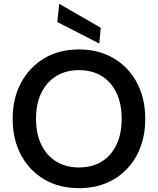

<svg xmlns="http://www.w3.org/2000/svg" viewBox="-20 -970 824 1002"><path d="M392 12Q289 12 211.5 -33.5Q134 -79 90 -160.5Q46 -242 46 -350Q46 -457 90 -538.5Q134 -620 211.5 -666Q289 -712 392 -712Q495 -712 573 -666Q651 -620 694.5 -538.5Q738 -457 738 -350Q738 -242 694.5 -160.5Q651 -79 573 -33.5Q495 12 392 12ZM392 -96Q460 -96 510 -126.5Q560 -157 587.5 -214Q615 -271 615 -350Q615 -429 587.5 -486Q560 -543 510 -573.5Q460 -604 392 -604Q325 -604 274.5 -573.5Q224 -543 196 -486Q168 -429 168 -350Q168 -271 196 -214Q224 -157 274.5 -126.5Q325 -96 392 -96ZM498 -743 279 -855 289 -950 506 -825Z"/></svg>

Font: DM Sans 17pt SemiBold
Style: Regular
Weight: 600
Version: Version 4.004;gftools[0.9.30]